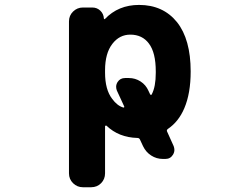

<svg xmlns="http://www.w3.org/2000/svg" viewBox="-20 -578 1040 795"><path d="M323.2 197.3Q299.8 197.3 282.7 180.7Q265.6 164.1 265.6 139.6V-489.3Q265.6 -513.7 282.7 -530.3Q299.8 -546.9 323.2 -546.9H362.3Q381.8 -546.9 395.5 -533.7Q409.2 -520.5 410.2 -501Q410.2 -500 411.6 -499Q413.1 -498 414.1 -499Q469.7 -557.6 555.7 -557.6Q655.3 -557.6 712.9 -486.3Q769.5 -415 769.5 -282.2Q769.5 -191.4 743.2 -129.9Q719.7 -74.2 674.8 -43.9Q668.9 -39.1 671.9 -33.2L699.2 27.3Q702.1 35.2 702.1 43Q702.1 52.7 696.3 62.5Q685.5 80.1 665 80.1H654.3Q627.9 80.1 606 65.9Q584 51.8 572.3 27.3L559.6 0Q556.6 -6.8 548.8 -6.8Q471.7 -8.8 420.9 -57.6Q418.9 -58.6 417 -57.6Q415 -56.6 415 -54.7V139.6Q415 164.1 398.4 180.7Q381.8 197.3 357.4 197.3ZM519.5 -434.6Q474.6 -434.6 445.3 -396.5Q415 -357.4 415 -287.1V-277.3Q415 -207 444.3 -168.9Q464.8 -140.6 490.2 -132.8Q491.2 -132.8 491.2 -132.8Q493.2 -132.8 494.1 -133.8Q495.1 -135.7 494.1 -137.7L463.9 -203.1Q460.9 -210.9 460.9 -218.8Q460.9 -228.5 466.8 -238.3Q477.5 -254.9 498 -254.9H513.7Q540 -254.9 562 -240.7Q584 -226.6 594.7 -202.1L601.6 -187.5Q602.5 -185.5 605 -185.1Q607.4 -184.6 608.4 -187.5Q625 -218.8 625 -276.4Q625 -279.3 625 -282.2Q625 -360.4 596.7 -397.5Q569.3 -434.6 519.5 -434.6Z"/></svg>

Font: Rounded Mgen+ 2m bold
Style: Bold
Weight: 700
Designer: [Source Han Sans]
Ryoko NISHIZUKA  (kana & ideographs); Paul D. Hunt (Latin, Greek & Cyrillic); Wenlong ZHANG  (bopomofo
Version: Version 1.059.20150602